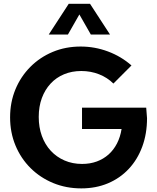

<svg xmlns="http://www.w3.org/2000/svg" viewBox="-20 -997 844 1031"><path d="M588.9 -548.3Q556.6 -580.6 512 -598.1Q467.3 -615.7 416.5 -615.7Q365.7 -615.7 323.7 -598.1Q281.7 -580.6 251.5 -547.9Q221.2 -515.1 204.6 -470Q188 -424.8 188 -369.1Q188 -313.5 204.8 -267.1Q221.7 -220.7 252.7 -187.3Q283.7 -153.8 326.4 -135.3Q369.1 -116.7 420.9 -116.7Q463.9 -116.7 499.8 -129.9Q535.6 -143.1 563 -167.5Q590.3 -191.9 608.2 -226.6Q626 -261.2 632.8 -304.2H420.4V-418.9H765.1L769.5 -362.3Q769.5 -278.8 743.9 -209.5Q718.3 -140.1 671.4 -90.1Q624.5 -40 559.8 -12.7Q495.1 14.6 416.5 14.6Q335 14.6 265.4 -14.2Q195.8 -43 143.8 -94.7Q91.8 -146.5 63 -216.1Q34.2 -285.6 34.2 -366.7Q34.2 -447.8 62.7 -516.8Q91.3 -585.9 142.8 -637.7Q194.3 -689.5 263.2 -718.3Q332 -747.1 413.1 -747.1Q488.8 -747.1 559.6 -720.7Q630.4 -694.3 686 -645.5ZM570.8 -811.5H467.8L406.2 -919.4L344.7 -811.5H241.7L349.1 -976.6H463.4Z"/></svg>

Font: Kumbh Sans
Style: Bold
Weight: 700
Version: Version 1.005